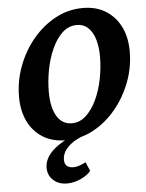

<svg xmlns="http://www.w3.org/2000/svg" viewBox="-59 -702 749 983"><g transform="rotate(-5 315.5 -211.0)"><path d="M260 12Q191 12 141.5 -18.5Q92 -49 65.5 -103.5Q39 -158 39 -230Q39 -312 68 -388.5Q97 -465 147.5 -525Q198 -585 263.5 -620Q329 -655 403 -655Q472 -655 521 -624.5Q570 -594 597 -540Q624 -486 624 -413Q624 -331 595 -255Q566 -179 515.5 -118.5Q465 -58 399.5 -23Q334 12 260 12ZM297 -72Q338 -72 370 -101.5Q402 -131 424.5 -179Q447 -227 458.5 -285Q470 -343 470 -399Q470 -479 442.5 -525Q415 -571 366 -571Q323 -571 291 -541Q259 -511 237 -462Q215 -413 204 -355.5Q193 -298 193 -243Q193 -163 220 -117.5Q247 -72 297 -72ZM246 233Q203 233 175.5 208Q148 183 148 144Q148 50 319 -18L342 0Q294 19 267 48Q240 77 240 111Q240 153 286 153Q311 153 349 133L369 179Q350 202 315 217.5Q280 233 246 233Z"/></g></svg>

Font: Petrona ExtraBold
Style: Italic
Weight: 800
Italic angle: -9°
Designer: Ringo R. Seeber
Foundry: Ringo R. Seeber
Version: Version 2.001; ttfautohint (v1.8.3)